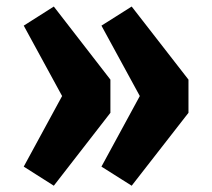

<svg xmlns="http://www.w3.org/2000/svg" viewBox="-20 -591 655 593"><path d="M411.8 -294.4 293.3 -511.8 386.7 -570.8 562.1 -345.1V-242.6L386.7 -17.4L293.3 -76.4ZM171.8 -294.4 53.3 -511.8 146.2 -570.8 321 -345.1V-242.6L146.2 -17.4L53.3 -76.4Z"/></svg>

Font: FiraCode Nerd Font
Style: Bold
Weight: 700
Designer: Carrois Corporate, Edenspiekermann AG, Nikita Prokopov
Foundry: Carrois Corporate, Edenspiekermann AG, Nikita Prokopov
Version: Version 6.002;Nerd Fonts 2.1.0